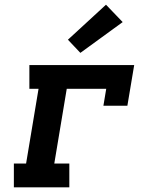

<svg xmlns="http://www.w3.org/2000/svg" viewBox="-20 -797 640 817"><path d="M39 0V-101H91L144 -419H105V-520H551L522 -347H420L432 -419H264L211 -101H275V0ZM322 -572 269 -628 431 -777 502 -703Z"/></svg>

Font: Iosevka Etoile Oblique
Style: Bold
Weight: 700
Italic angle: -9°
Designer: Belleve Invis
Foundry: Belleve Invis
Version: Version 15.5.2; ttfautohint (v1.8.4)